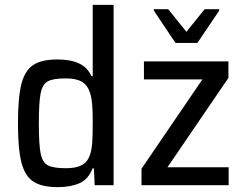

<svg xmlns="http://www.w3.org/2000/svg" viewBox="-20 -763 1006 791"><path d="M54 -254Q54 -360 68 -416Q82 -472 116.5 -495Q151 -518 216 -518Q270 -518 305 -502Q340 -486 357 -449H362V-743H448V0H370L367 -69H361Q344 -24 307 -8Q270 8 218 8Q153 8 118 -14.5Q83 -37 68.5 -93Q54 -149 54 -254ZM350 -123Q358 -146 360 -176Q362 -206 362 -260Q362 -302 360 -329.5Q358 -357 352 -377Q342 -411 318.5 -425.5Q295 -440 251 -440Q199 -440 177 -428Q155 -416 147.5 -379Q140 -342 140 -255Q140 -167 147.5 -130.5Q155 -94 177 -82Q199 -70 252 -70Q293 -70 316.5 -82.5Q340 -95 350 -123ZM563 0V-68L814 -436H573V-510H921V-442L670 -74H922V0ZM703 -586 614 -719V-725H673L748 -632L823 -725H883V-719L793 -586Z"/></svg>

Font: Saira Semi Condensed
Style: Regular
Weight: 400
Width: 4
Designer: Hector Gatti with collaboration of the Omnibus-Type team
Foundry: Omnibus-Type
Version: Version 1.001; ttfautohint (v1.8)